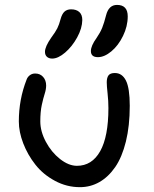

<svg xmlns="http://www.w3.org/2000/svg" viewBox="-20 -754 629 786"><path d="M380.9 -520Q352.1 -520 352.1 -544.9Q352.1 -566.4 375 -598.1Q390.1 -620.1 398.2 -639.9Q406.2 -659.7 414.1 -690.9Q424.8 -733.9 459 -733.9Q502.9 -733.9 502.9 -687Q502.9 -646.5 483.6 -606.9Q464.4 -567.4 435.8 -543.7Q407.2 -520 380.9 -520ZM193.8 -514.2Q180.2 -514.2 172.1 -521.5Q164.1 -528.8 164.1 -542Q164.1 -563 189.9 -600.1Q207 -623 214.6 -638.2Q222.2 -653.3 228 -675.8Q233.9 -697.3 244.1 -706.5Q254.4 -715.8 271 -715.8Q292.5 -715.8 304.7 -704.8Q316.9 -693.8 316.9 -671.9Q316.4 -638.2 295.9 -600.8Q275.4 -563.5 246.6 -538.8Q217.8 -514.2 193.8 -514.2ZM307.1 12.2Q252.9 12.2 204.6 -13.9Q156.2 -40 124.8 -80.1Q93.3 -120.1 75.2 -167Q57.1 -213.9 57.1 -256.8Q57.1 -347.2 88.9 -428.2Q92.8 -439 102.1 -446Q111.3 -453.1 124 -453.1Q144 -453.1 156.5 -439.2Q168.9 -425.3 168.9 -403.8Q168.9 -388.7 163.1 -370.6Q157.2 -352.5 151.1 -324.5Q145 -296.4 145 -256.8Q145 -216.3 167.7 -173.6Q190.4 -130.9 225.8 -103Q261.2 -75.2 294.9 -75.2Q356.4 -75.2 390.1 -135Q423.8 -194.8 423.8 -312Q423.8 -340.8 420.4 -371.6Q417 -402.3 417 -417Q417 -436 424.3 -445.6Q431.6 -455.1 450.2 -455.1Q480 -455.1 495.6 -424.1Q511.2 -393.1 511.2 -320.8Q511.2 -238.8 495.4 -174.6Q479.5 -110.4 451.7 -70.1Q423.8 -29.8 387.2 -8.8Q350.6 12.2 307.1 12.2Z"/></svg>

Font: Shantell Sans Irregular Bouncy
Style: Regular
Weight: 400
Designer: Stephen Nixon, Anya Danilova, Shantell Martin
Foundry: Arrow Type
Version: Version 1.006;[9816181b4]